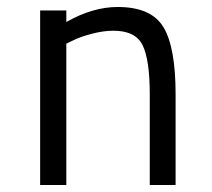

<svg xmlns="http://www.w3.org/2000/svg" viewBox="-20 -530 608 550"><path d="M170 0H95V-500H170V-467Q246 -510 317 -510Q413 -510 448 -452.5Q483 -395 483 -260V0H409V-259Q409 -359 388.5 -400.5Q368 -442 305 -442Q276 -442 242 -433Q208 -424 189 -414L170 -405Z"/></svg>

Font: TypoPRO Titillium Maps
Style: 400 wt
Weight: 400
Designer: Campivisivi
Foundry: Accademia di Belle Arti di Urbino and students of MA course of Visual design
Version: Version 001.001